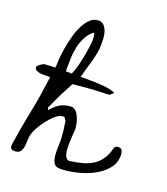

<svg xmlns="http://www.w3.org/2000/svg" viewBox="-134 -819 794 913"><g transform="rotate(20 263.0 -362.0)"><path d="M3.9 -417Q6.8 -423.8 18.6 -431.6Q30.3 -439.5 37.1 -441.4Q69.3 -443.4 90.8 -443.4Q90.8 -445.3 91.8 -448.2Q91.8 -462.9 93.8 -489.7Q95.7 -516.6 101.1 -547.4Q106.4 -578.1 115.2 -609.9Q124 -641.6 137.2 -667Q150.4 -692.4 168 -708.5Q185.5 -724.6 209 -724.6Q225.6 -724.6 235.8 -713.4Q246.1 -702.1 251.5 -686.5Q256.8 -670.9 257.8 -653.8Q258.8 -636.7 258.8 -626Q258.8 -601.6 254.9 -579.6Q251 -557.6 245.1 -535.6Q239.3 -513.7 232.4 -491.7Q225.6 -469.7 220.7 -448.2L217.8 -443.4H264.6Q297.9 -443.4 331.1 -440.9Q364.3 -438.5 395.5 -426.8L378.9 -411.1Q377 -409.2 334.5 -408.2Q292 -407.2 223.6 -400.4Q208 -399.4 194.3 -397.5L158.2 -329.1L123 -252.9L127.9 -242.2Q148.4 -266.6 169.9 -279.8Q191.4 -293 223.6 -294.9Q238.3 -295.9 248.5 -286.1Q258.8 -276.4 265.6 -261.2Q272.5 -246.1 275.9 -230.5Q279.3 -214.8 280.3 -205.1Q280.3 -199.2 279.3 -186.5Q278.3 -173.8 277.3 -157.2Q276.4 -140.6 275.9 -122.6Q275.4 -104.5 277.3 -88.9Q279.3 -73.2 285.6 -62Q292 -50.8 302.7 -48.8Q340.8 -53.7 370.6 -62Q400.4 -70.3 422.9 -85.4Q445.3 -100.6 460.4 -124Q475.6 -147.5 483.4 -181.6Q490.2 -191.4 502.9 -191.4Q517.6 -191.4 522 -180.7Q526.4 -169.9 526.4 -157.2Q526.4 -118.2 501.5 -88.4Q476.6 -58.6 438.5 -39.1Q400.4 -19.5 356.4 -9.3Q312.5 1 275.4 1Q252 1 243.2 -15.1Q234.4 -31.2 232.9 -54.2Q231.4 -77.1 232.4 -100.6Q233.4 -124 232.4 -138.7Q232.4 -143.6 231.4 -154.8Q230.5 -166 229 -178.7Q227.5 -191.4 225.6 -203.1Q223.6 -214.8 223.6 -219.7Q221.7 -223.6 217.3 -231Q212.9 -238.3 207 -238.3Q188.5 -238.3 169.4 -222.2Q150.4 -206.1 133.3 -184.1Q116.2 -162.1 104 -139.6Q91.8 -117.2 88.9 -104.5Q85 -91.8 85 -74.2Q85 -56.6 82.5 -41Q80.1 -25.4 71.8 -14.6Q63.5 -3.9 43 -3.9Q30.3 -3.9 25.9 -9.3Q21.5 -14.6 21.5 -27.3Q28.3 -74.2 33.7 -104.5Q39.1 -134.8 43.5 -157.7Q47.9 -180.7 52.2 -202.6Q56.6 -224.6 62.5 -255.9Q68.4 -287.1 74.2 -332Q79.1 -358.4 83 -392.6H43.9Q39.1 -392.6 32.2 -393.6Q25.4 -394.5 18.6 -397Q11.7 -399.4 7.3 -404.3Q2.9 -409.2 3.9 -417ZM143.6 -454.1V-444.3H151.4Q162.1 -444.3 173.8 -443.4Q178.7 -454.1 182.6 -465.8Q189.5 -486.3 194.8 -509.3Q200.2 -532.2 204.1 -554.7Q208 -577.1 210.4 -595.7Q212.9 -614.3 212.9 -626Q212.9 -629.9 212.4 -640.6Q211.9 -651.4 210.9 -653.3L206.1 -663.1Q182.6 -644.5 169.9 -619.1Q157.2 -593.8 151.4 -566.4Q145.5 -539.1 144.5 -509.8Q143.6 -480.5 143.6 -454.1Z"/></g></svg>

Font: Cedarville Cursive
Style: Regular
Weight: 400
Designer: Kimberly Geswein
Foundry: Kimberly Geswein
Version: Version 1.001 2010